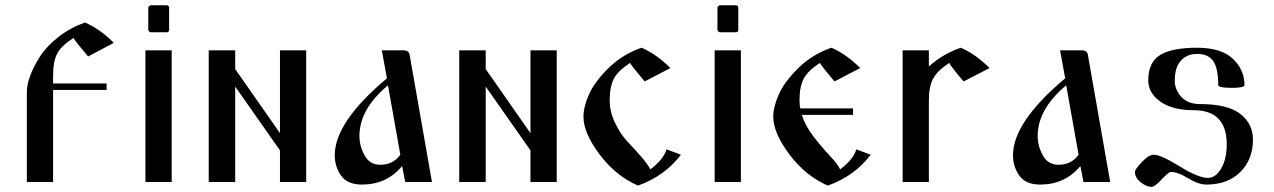

<svg xmlns="http://www.w3.org/2000/svg" viewBox="-20 -691 4836 729"><path d="M82 0V-342.8Q82 -369.1 94.7 -403.8Q107.4 -438.5 132.3 -477.1Q157.2 -515.6 202.1 -550.8Q247.1 -585.9 302.7 -605.5Q359.4 -581.1 412.1 -528.3L314.5 -476.6Q266.6 -533.2 258.8 -546.9Q211.9 -516.6 196.8 -486.8Q181.6 -457 181.6 -405.3V-374H384.8V-349.6H181.6V0Z M532.2 0V-500H631.8V0ZM543 -578.1V-661.1Q543 -665 546.4 -668Q549.8 -670.9 553.7 -670.9H612.3Q622.1 -670.9 622.1 -661.1V-578.1Q622.1 -568.4 612.3 -568.4H553.7Q549.8 -568.4 546.4 -571.3Q543 -574.2 543 -578.1Z M772.5 0V-500H873V-428.7L1043 -185.5V-500H1142.6V0H1043V-120.1L873 -362.3V0Z M1251 -101.6Q1251 -227.5 1449.2 -393.6L1429.7 -500H1511.7Q1532.2 -500 1535.2 -483.4L1620.1 0H1518.6L1506.8 -60.5Q1448.2 9.8 1354.5 9.8Q1298.8 9.8 1274.9 -24.4Q1251 -58.6 1251 -101.6ZM1344.7 -174.8Q1344.7 -136.7 1364.3 -101.1Q1383.8 -65.4 1423.8 -65.4Q1472.7 -65.4 1500 -103.5L1453.1 -367.2Q1344.7 -276.4 1344.7 -174.8Z M1723.6 0V-500H1824.2V-428.7L1994.1 -185.5V-500H2093.8V0H1994.1V-120.1L1824.2 -362.3V0Z M2195.3 -248Q2195.3 -285.2 2216.3 -332.5Q2237.3 -379.9 2290 -432.1Q2342.8 -484.4 2416 -509.8Q2472.7 -485.4 2525.4 -432.6L2427.7 -381.8Q2379.9 -438.5 2372.1 -452.1Q2326.2 -421.9 2310.5 -391.6Q2294.9 -361.3 2294.9 -309.6Q2294.9 -266.6 2315.4 -224.1Q2335.9 -181.6 2361.3 -154.8Q2386.7 -127.9 2413.6 -97.2Q2440.4 -66.4 2449.2 -47.9Q2499 -85 2510.7 -124L2565.4 -103.5Q2503.9 -22.5 2402.3 13.7Q2317.4 -23.4 2256.3 -105Q2195.3 -186.5 2195.3 -248Z M2693.4 0V-500H2793V0ZM2704.1 -578.1V-661.1Q2704.1 -665 2707.5 -668Q2710.9 -670.9 2714.8 -670.9H2773.4Q2783.2 -670.9 2783.2 -661.1V-578.1Q2783.2 -568.4 2773.4 -568.4H2714.8Q2710.9 -568.4 2707.5 -571.3Q2704.1 -574.2 2704.1 -578.1Z M2916 -248Q2916 -285.2 2937 -332.5Q2958 -379.9 3010.7 -432.1Q3063.5 -484.4 3136.7 -509.8Q3193.4 -485.4 3246.1 -432.6L3148.4 -381.8Q3100.6 -438.5 3092.8 -452.1Q3046.9 -421.9 3031.2 -391.6Q3015.6 -361.3 3015.6 -309.6Q3015.6 -293.9 3018.6 -279.3H3218.8V-254.9H3024.4Q3037.1 -213.9 3067.9 -173.8Q3098.6 -133.8 3129.9 -100.6Q3161.1 -67.4 3169.9 -47.9Q3219.7 -85 3231.4 -124L3286.1 -103.5Q3224.6 -22.5 3123 13.7Q3038.1 -23.4 2977.1 -105Q2916 -186.5 2916 -248Z M3407.2 0V-500H3506.8V-438.5Q3559.6 -486.3 3627.9 -509.8Q3684.6 -485.4 3737.3 -432.6L3638.7 -381.8Q3592.8 -435.5 3584 -452.1Q3538.1 -421.9 3522.5 -391.6Q3506.8 -361.3 3506.8 -309.6V0Z M3826.2 -101.6Q3826.2 -227.5 4024.4 -393.6L4004.9 -500H4086.9Q4107.4 -500 4110.4 -483.4L4195.3 0H4093.8L4082 -60.5Q4023.4 9.8 3929.7 9.8Q3874 9.8 3850.1 -24.4Q3826.2 -58.6 3826.2 -101.6ZM3919.9 -174.8Q3919.9 -136.7 3939.5 -101.1Q3959 -65.4 3999 -65.4Q4047.9 -65.4 4075.2 -103.5L4028.3 -367.2Q3919.9 -276.4 3919.9 -174.8Z M4289.1 -38.1Q4289.1 -47.9 4315.4 -75.7Q4341.8 -103.5 4360.4 -103.5Q4387.7 -103.5 4458.5 -59.6Q4529.3 -15.6 4566.4 -15.6Q4595.7 -15.6 4616.7 -51.3Q4637.7 -86.9 4637.7 -142.6Q4637.7 -272.5 4512.7 -272.5Q4431.6 -272.5 4385.7 -305.2Q4339.8 -337.9 4339.8 -385.7Q4339.8 -455.1 4385.3 -482.4Q4430.7 -509.8 4524.4 -509.8Q4617.2 -509.8 4661.1 -467.8Q4705.1 -425.8 4705.1 -368.2Q4705.1 -357.4 4657.2 -357.4Q4605.5 -357.4 4605.5 -368.2Q4605.5 -430.7 4586.9 -458.5Q4568.4 -486.3 4524.4 -486.3Q4486.3 -486.3 4463.4 -460.4Q4440.4 -434.6 4440.4 -384.8Q4440.4 -350.6 4465.3 -323.2Q4490.2 -295.9 4536.1 -295.9Q4641.6 -295.9 4689.5 -258.3Q4737.3 -220.7 4737.3 -161.1Q4737.3 -85.9 4689.5 -38.1Q4641.6 9.8 4560.5 9.8Q4530.3 9.8 4491.2 -14.2Q4452.1 -38.1 4425.8 -38.1Q4417 -38.1 4390.6 -9.8Q4364.3 18.6 4352.5 18.6Q4333 18.6 4311 1Q4289.1 -16.6 4289.1 -38.1Z"/></svg>

Font: TriodPostnaja
Style: Medium
Weight: 500
Version: 20110805